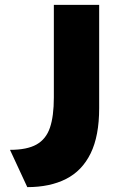

<svg xmlns="http://www.w3.org/2000/svg" viewBox="-20 -553 566 788"><path d="M92 215 21 62Q91 62 130 40Q169 18 185 -29Q201 -76 201 -153V-533H387V-109Q387 5 352 76.5Q317 148 251 181.5Q185 215 92 215Z"/></svg>

Font: Lexend Peta ExtraBold
Style: Regular
Weight: 800
Version: Version 1.007